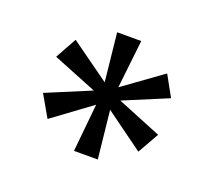

<svg xmlns="http://www.w3.org/2000/svg" viewBox="-75 -831 636 569"><g transform="rotate(20 243.0 -547.0)"><path d="M265 -582 387 -670 423 -605 284 -547 424 -490 386 -423 265 -511 281 -360H206L221 -511L100 -422L61 -490L200 -548L61 -604L98 -671L222 -582L206 -734H282Z"/></g></svg>

Font: Poppins
Style: Regular
Weight: 400
Designer: Ninad Kale (Devanagari), Jonny Pinhorn (Latin)
Version: Version 5.002